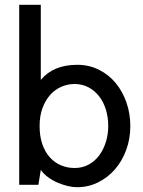

<svg xmlns="http://www.w3.org/2000/svg" viewBox="-20 -770 595 800"><path d="M301 10Q283 10 262 5Q241 0 220 -9Q199 -18 180.5 -31.5Q162 -45 150 -62L140 0H60V-750H150V-437Q202 -500 302 -500Q351 -500 392 -479.5Q433 -459 462 -424Q491 -389 507 -342.5Q523 -296 523 -245Q523 -192 506 -145.5Q489 -99 459 -64.5Q429 -30 388.5 -10Q348 10 301 10ZM291 -420Q262 -420 235.5 -408.5Q209 -397 189 -374.5Q169 -352 157 -319.5Q145 -287 145 -245Q145 -202 156.5 -169Q168 -136 188 -114Q208 -92 234.5 -81Q261 -70 291 -70Q323 -70 349 -84Q375 -98 393 -122Q411 -146 421 -178Q431 -210 431 -245Q431 -282 421 -314Q411 -346 392.5 -369.5Q374 -393 348 -406.5Q322 -420 291 -420Z"/></svg>

Font: Cabin
Style: Regular
Weight: 400
Designer: Pablo Impallari
Foundry: Pablo Impallari
Version: Version 1.007